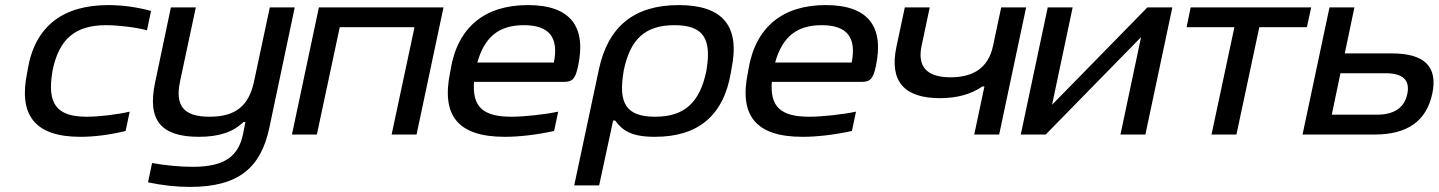

<svg xmlns="http://www.w3.org/2000/svg" viewBox="-20 -529 5657 755"><path d="M89 -256 87 -244C52 -77 116 9 296 9C351 9 413 1 474 -14L490 -90C439 -78 367 -70 321 -70C201 -70 165 -122 186 -247L187 -253C212 -374 274 -430 397 -430C443 -430 512 -422 558 -410L574 -486C519 -501 461 -509 406 -509C232 -509 118 -430 89 -256Z M1039 -26 1139 -500H1041L979 -209C959 -115 909 -70 804 -70C701 -70 668 -114 688 -209L750 -500H652L590 -205C558 -55 614 9 762 9C842 9 897 -10 937 -49H945L936 -3C918 84 866 127 737 127C688 127 626 121 578 112L562 188C619 200 673 206 727 206C920 206 1006 129 1039 -26Z M1128 0H1226L1316 -422H1610L1520 0H1618L1724 -500H1234Z M2253 -268C2286 -422 2226 -509 2056 -509C1888 -509 1780 -424 1752 -256L1750 -244C1715 -75 1780 9 1965 9C2022 9 2091 1 2159 -14L2175 -90C2124 -79 2042 -70 1991 -70C1878 -70 1837 -110 1844 -207H2197C2233 -207 2243 -222 2253 -268ZM1857 -283C1885 -383 1941 -430 2040 -430C2143 -430 2177 -379 2158 -283Z M2854 -244 2856 -256C2892 -427 2822 -509 2649 -509C2474 -509 2371 -425 2335 -256L2238 200H2336L2391 -55H2399C2428 -15 2464 9 2555 9C2722 9 2825 -71 2854 -244ZM2432 -247 2433 -253C2458 -373 2515 -430 2632 -430C2746 -430 2779 -377 2758 -253L2757 -247C2731 -126 2672 -70 2556 -70C2442 -70 2411 -123 2432 -247Z M3424 -268C3457 -422 3397 -509 3227 -509C3059 -509 2951 -424 2923 -256L2921 -244C2886 -75 2951 9 3136 9C3193 9 3262 1 3330 -14L3346 -90C3295 -79 3213 -70 3162 -70C3049 -70 3008 -110 3015 -207H3368C3404 -207 3414 -222 3424 -268ZM3028 -283C3056 -383 3112 -430 3211 -430C3314 -430 3348 -379 3329 -283Z M3909 0 4015 -500H3917L3885 -349C3867 -263 3808 -225 3718 -225C3622 -225 3587 -269 3604 -349L3636 -500H3538L3505 -345C3476 -208 3537 -143 3676 -143C3743 -143 3798 -158 3843 -189H3851L3811 0Z M3994 0H4092L4467 -383L4386 0H4484L4590 -500H4492L4117 -117L4198 -500H4100Z M4744 0H4842L4932 -422H5119L5136 -500H4662L4646 -422H4834Z M5102 0H5386C5514 0 5589 -53 5612 -160C5635 -266 5582 -319 5454 -319H5268L5306 -500H5208ZM5217 -78 5251 -241H5428C5497 -241 5525 -214 5514 -160C5503 -106 5463 -78 5394 -78Z"/></svg>

Font: LT Wave
Style: Italic
Weight: 400
Designer: Daniel Lyons
Version: Version 2.5 (Glyphs App)